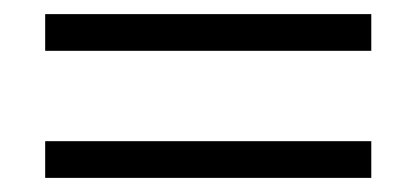

<svg xmlns="http://www.w3.org/2000/svg" viewBox="-20 -366 590 272"><path d="M44 -346H506V-294H44ZM44 -166H506V-114H44Z"/></svg>

Font: Ysabeau Infant
Style: Regular
Weight: 400
Designer: Christian Thalmann (Catharsis Fonts)
Version: Version 0.003